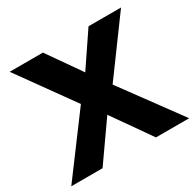

<svg xmlns="http://www.w3.org/2000/svg" viewBox="-158 -907 1101 1082"><g transform="rotate(-30 393.0 -366.0)"><path d="M776.4 0H560.1L386.7 -247.6L212.9 0H9.3L288.1 -374.5L31.2 -732.4H247.6L398.4 -516.6L544.4 -732.4H755.9L497.6 -379.9Z"/></g></svg>

Font: Kumbh Sans ExtraBold
Style: Regular
Weight: 800
Version: Version 1.005